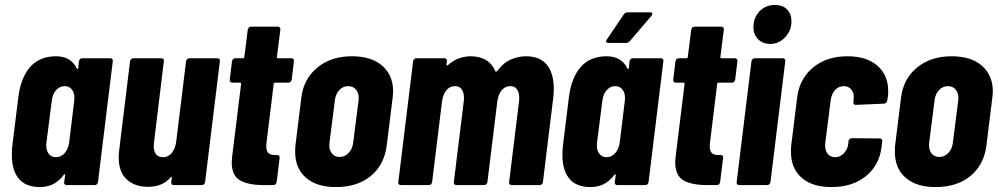

<svg xmlns="http://www.w3.org/2000/svg" viewBox="-20 -750 4046 778"><path d="M313 -514H427Q432 -514 435 -510.5Q438 -507 437 -502L377 -12Q376 -7 372.5 -3.5Q369 0 364 0H250Q245 0 242 -3.5Q239 -7 240 -12L244 -40Q244 -44 242 -44Q240 -44 238 -41Q202 8 142 8Q84 8 56 -26Q28 -60 28 -121Q28 -146 30 -160L54 -354Q64 -436 102.5 -479Q141 -522 207 -522Q267 -522 291 -473Q293 -470 294.5 -470Q296 -470 297 -474L300 -502Q301 -507 304.5 -510.5Q308 -514 313 -514ZM260 -171 281 -343Q284 -369 273 -385Q262 -401 242 -401Q222 -401 207.5 -385Q193 -369 190 -343L168 -171Q165 -145 176 -129Q187 -113 207 -113Q227 -113 241.5 -129Q256 -145 260 -171Z M747 -514H861Q866 -514 869 -510.5Q872 -507 871 -502L811 -12Q810 -7 806.5 -3.5Q803 0 798 0H684Q679 0 676 -3.5Q673 -7 674 -12L676 -29Q677 -32 675 -33Q673 -34 671 -31Q639 7 579 7Q527 7 494 -22.5Q461 -52 461 -113Q461 -122 463 -142L507 -502Q508 -507 511.5 -510.5Q515 -514 520 -514H634Q639 -514 642 -510.5Q645 -507 644 -502L604 -173Q603 -168 603 -158Q603 -136 612.5 -124.5Q622 -113 640 -113Q662 -113 676 -130Q690 -147 694 -176L734 -502Q735 -507 738.5 -510.5Q742 -514 747 -514Z M1149 -415H1094Q1092 -415 1090.5 -413.5Q1089 -412 1089 -410L1060 -172Q1059 -167 1059 -158Q1059 -137 1068.5 -129Q1078 -121 1096 -122H1103Q1108 -122 1111 -118.5Q1114 -115 1113 -110L1101 -12Q1100 -7 1096.5 -3.5Q1093 0 1088 0H1049Q985 0 952 -19.5Q919 -39 919 -93Q919 -100 921 -118L957 -410Q957 -415 953 -415H921Q916 -415 913 -418.5Q910 -422 911 -427L920 -502Q921 -507 924.5 -510.5Q928 -514 933 -514H965Q970 -514 970 -519L984 -630Q985 -635 988.5 -638.5Q992 -642 997 -642H1106Q1111 -642 1114 -638.5Q1117 -635 1116 -630L1102 -519Q1102 -514 1107 -514H1161Q1166 -514 1169 -510.5Q1172 -507 1171 -502L1162 -427Q1161 -422 1157.5 -418.5Q1154 -415 1149 -415Z M1176 -135Q1176 -151 1177 -160L1201 -354Q1210 -430 1265.5 -476Q1321 -522 1406 -522Q1485 -522 1529 -483.5Q1573 -445 1573 -379Q1573 -370 1571 -354L1547 -160Q1537 -82 1482.5 -37Q1428 8 1341 8Q1263 8 1219.5 -30Q1176 -68 1176 -135ZM1411 -171 1433 -344Q1436 -369 1424 -385Q1412 -401 1391 -401Q1370 -401 1355 -385Q1340 -369 1337 -344L1315 -171Q1312 -146 1323.5 -130Q1335 -114 1356 -114Q1377 -114 1392.5 -130Q1408 -146 1411 -171Z M2224 -390Q2224 -370 2221 -347L2180 -12Q2179 -7 2175.5 -3.5Q2172 0 2167 0H2053Q2048 0 2045 -3.5Q2042 -7 2043 -12L2083 -338Q2084 -343 2084 -353Q2084 -376 2074.5 -388.5Q2065 -401 2048 -401Q2027 -401 2013 -384.5Q1999 -368 1995 -338L1955 -12Q1954 -7 1950.5 -3.5Q1947 0 1942 0H1829Q1824 0 1821 -3.5Q1818 -7 1819 -12L1859 -338Q1860 -343 1860 -353Q1860 -376 1850.5 -388.5Q1841 -401 1824 -401Q1803 -401 1789 -384.5Q1775 -368 1771 -338L1731 -12Q1730 -7 1726.5 -3.5Q1723 0 1718 0H1604Q1599 0 1596 -3.5Q1593 -7 1594 -12L1654 -502Q1655 -507 1658.5 -510.5Q1662 -514 1667 -514H1781Q1786 -514 1789 -510.5Q1792 -507 1791 -502L1789 -489Q1789 -482 1795 -486Q1817 -506 1841 -514Q1865 -522 1886 -522Q1962 -522 1988 -460Q1988 -459 1990 -459Q1992 -459 1997 -465Q2021 -497 2051.5 -509.5Q2082 -522 2111 -522Q2168 -522 2196 -487.5Q2224 -453 2224 -390Z M2544 -514H2658Q2663 -514 2666 -510.5Q2669 -507 2668 -502L2608 -12Q2607 -7 2603.5 -3.5Q2600 0 2595 0H2481Q2476 0 2473 -3.5Q2470 -7 2471 -12L2475 -40Q2475 -44 2473 -44Q2471 -44 2469 -41Q2433 8 2373 8Q2315 8 2287 -26Q2259 -60 2259 -121Q2259 -146 2261 -160L2285 -354Q2295 -436 2333.5 -479Q2372 -522 2438 -522Q2498 -522 2522 -473Q2524 -470 2525.5 -470Q2527 -470 2528 -474L2531 -502Q2532 -507 2535.5 -510.5Q2539 -514 2544 -514ZM2491 -171 2512 -343Q2515 -369 2504 -385Q2493 -401 2473 -401Q2453 -401 2438.5 -385Q2424 -369 2421 -343L2399 -171Q2396 -145 2407 -129Q2418 -113 2438 -113Q2458 -113 2472.5 -129Q2487 -145 2491 -171ZM2436 -582Q2436 -586 2439 -590L2508 -692Q2513 -700 2524 -700H2614Q2623 -700 2623 -694Q2623 -689 2619 -685L2532 -583Q2525 -576 2517 -576H2446Q2436 -576 2436 -582Z M2946 -415H2891Q2889 -415 2887.5 -413.5Q2886 -412 2886 -410L2857 -172Q2856 -167 2856 -158Q2856 -137 2865.5 -129Q2875 -121 2893 -122H2900Q2905 -122 2908 -118.5Q2911 -115 2910 -110L2898 -12Q2897 -7 2893.5 -3.5Q2890 0 2885 0H2846Q2782 0 2749 -19.5Q2716 -39 2716 -93Q2716 -100 2718 -118L2754 -410Q2754 -415 2750 -415H2718Q2713 -415 2710 -418.5Q2707 -422 2708 -427L2717 -502Q2718 -507 2721.5 -510.5Q2725 -514 2730 -514H2762Q2767 -514 2767 -519L2781 -630Q2782 -635 2785.5 -638.5Q2789 -642 2794 -642H2903Q2908 -642 2911 -638.5Q2914 -635 2913 -630L2899 -519Q2899 -514 2904 -514H2958Q2963 -514 2966 -510.5Q2969 -507 2968 -502L2959 -427Q2958 -422 2954.5 -418.5Q2951 -415 2946 -415Z M3033 -639Q3033 -679 3058 -704.5Q3083 -730 3120 -730Q3151 -730 3169 -712Q3187 -694 3187 -664Q3187 -626 3161.5 -599Q3136 -572 3101 -572Q3071 -572 3052 -591Q3033 -610 3033 -639ZM2965 -12 3025 -502Q3026 -507 3029.5 -510.5Q3033 -514 3038 -514H3152Q3157 -514 3160 -510.5Q3163 -507 3162 -502L3102 -12Q3101 -7 3097.5 -3.5Q3094 0 3089 0H2975Q2970 0 2967 -3.5Q2964 -7 2965 -12Z M3185 -135Q3185 -151 3186 -160L3210 -354Q3219 -430 3274 -476Q3329 -522 3414 -522Q3492 -522 3535.5 -483.5Q3579 -445 3579 -382Q3579 -367 3578 -360L3575 -342Q3574 -337 3570.5 -333.5Q3567 -330 3562 -330L3448 -325Q3437 -325 3438 -337L3439 -349Q3442 -371 3430.5 -386Q3419 -401 3399 -401Q3378 -401 3363.5 -385Q3349 -369 3346 -343L3324 -171Q3321 -145 3332 -129Q3343 -113 3364 -113Q3384 -113 3399 -128.5Q3414 -144 3417 -165L3418 -178Q3419 -183 3423 -186.5Q3427 -190 3432 -190L3545 -189Q3550 -189 3553 -185.5Q3556 -182 3555 -177L3552 -154Q3543 -80 3488.5 -36Q3434 8 3349 8Q3271 8 3228 -30Q3185 -68 3185 -135Z M3606 -135Q3606 -151 3607 -160L3631 -354Q3640 -430 3695.5 -476Q3751 -522 3836 -522Q3915 -522 3959 -483.5Q4003 -445 4003 -379Q4003 -370 4001 -354L3977 -160Q3967 -82 3912.5 -37Q3858 8 3771 8Q3693 8 3649.5 -30Q3606 -68 3606 -135ZM3841 -171 3863 -344Q3866 -369 3854 -385Q3842 -401 3821 -401Q3800 -401 3785 -385Q3770 -369 3767 -344L3745 -171Q3742 -146 3753.5 -130Q3765 -114 3786 -114Q3807 -114 3822.5 -130Q3838 -146 3841 -171Z"/></svg>

Font: Barlow Condensed
Style: Bold Italic
Weight: 700
Width: 3
Italic angle: -7°
Designer: Jeremy Tribby
Foundry: Tribby Type
Version: Version 1.408